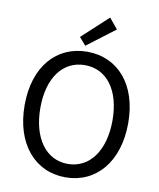

<svg xmlns="http://www.w3.org/2000/svg" viewBox="-103 -1050 948 1143"><g transform="rotate(10 371.0 -478.5)"><path d="M371 13C555 13 684 -134 684 -369C684 -604 555 -746 371 -746C187 -746 58 -604 58 -369C58 -134 187 13 371 13ZM371 -68C239 -68 153 -186 153 -369C153 -552 239 -665 371 -665C503 -665 589 -552 589 -369C589 -186 503 -68 371 -68ZM352 -779 521 -907 469 -970 312 -825Z"/></g></svg>

Font: Source Han Sans JP
Style: Regular
Weight: 400
Designer: Ryoko NISHIZUKA 西塚涼子 (kana, bopomofo & ideographs); Paul D. Hunt (Latin, Greek & Cyrillic); Sandoll Communications 산돌커뮤니
Foundry: Adobe
Version: Version 2.004;hotconv 1.0.118;makeotfexe 2.5.65603